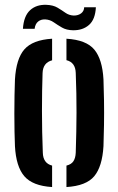

<svg xmlns="http://www.w3.org/2000/svg" viewBox="-20 -768 491 796"><path d="M42 -162Q41 -186.5 40.2 -222Q39.5 -257.5 39.5 -297Q39.5 -336.5 40.2 -373.5Q41 -410.5 42 -438.5Q47 -524.5 81.2 -563.5Q115.5 -602.5 196 -607.5V-518Q158 -508 156.5 -465Q154 -394.5 154 -307.8Q154 -221 157.5 -135.5Q158.5 -91 196 -81.5V7.5Q115 2.5 80.8 -37.5Q46.5 -77.5 42 -162ZM255.5 7.5V-81.5Q276 -86.5 284.5 -99.8Q293 -113 294 -134.5Q297 -224 297.2 -301.2Q297.5 -378.5 294 -466Q292.5 -509.5 255.5 -518.5V-607.5Q338 -602.5 371.2 -562.2Q404.5 -522 409 -438.5Q410.5 -403 411.2 -352.2Q412 -301.5 411.2 -250.5Q410.5 -199.5 409 -162Q404 -77.5 370.8 -37.5Q337.5 2.5 255.5 7.5ZM329 -738H377.5Q375 -687.5 349.2 -664.8Q323.5 -642 283 -642.5Q255.5 -643 237 -653.8Q218.5 -664.5 202.8 -675.5Q187 -686.5 168 -687.5Q150.5 -688.5 138.2 -678.8Q126 -669 123.5 -648.5H75Q78.5 -701.5 104.5 -725.5Q130.5 -749.5 172 -748Q200.5 -747 218.5 -736.2Q236.5 -725.5 251.2 -715Q266 -704.5 285.5 -703.5Q304.5 -703.5 316.5 -712.8Q328.5 -722 329 -738Z"/></svg>

Font: Big Shoulders Stencil Text
Style: Bold
Weight: 700
Designer: Patric King
Foundry: XO Type Co
Version: Version 1.000